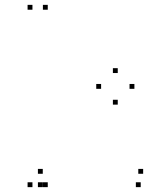

<svg xmlns="http://www.w3.org/2000/svg" viewBox="-20 -760 660 790"><path d="M176.5 10V-10H156.5V10ZM176.5 -720V-740H156.5V-720ZM113.5 -720V-740H93.5V-720ZM113.5 10V-10H93.5V10ZM559 10V-10H539V10ZM569 -45V-65H549V-45ZM156 -45V-65H136V-45ZM156 10V-10H136V10ZM533 -394.5V-414.5H513V-394.5ZM464.5 -459.5V-479.5H444.5V-459.5ZM396 -394.5V-414.5H376V-394.5ZM464.5 -329.5V-349.5H444.5V-329.5Z"/></svg>

Font: Monaspace Krypton Dots Var
Style: Regular
Weight: 400
Designer: Riley Cran and the Lettermatic Team
Version: Version 1.100 (Monaspace Krypton Dots)